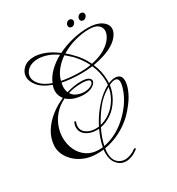

<svg xmlns="http://www.w3.org/2000/svg" viewBox="-330 -1105 1449 1576"><g transform="rotate(-30 394.5 -317.5)"><path d="M398 303Q348 303 314.5 264.5Q281 226 281 162Q281 145 284 127Q250 131 215 130Q154 129 103.5 108.5Q53 88 17 54Q-19 20 -37 -21.5Q-55 -63 -52 -105Q-47 -174 -10.5 -232Q26 -290 83 -335Q140 -380 206 -408Q193 -424 185 -444Q177 -464 177 -487Q177 -498 179 -511Q181 -524 186 -537L188 -542Q105 -572 67.5 -617.5Q30 -663 30 -706Q30 -752 67 -785.5Q104 -819 168 -819Q211 -819 264.5 -799.5Q318 -780 379 -734Q447 -768 523 -786Q599 -804 669 -804Q749 -804 795 -773.5Q841 -743 841 -699Q841 -676 826 -650Q802 -610 759.5 -583Q717 -556 665 -539.5Q613 -523 560 -514Q577 -476 586 -435Q595 -394 595 -353Q595 -346 595 -338.5Q595 -331 594 -323Q611 -330 627.5 -334Q644 -338 658 -338Q685 -338 702 -323.5Q719 -309 719 -275Q719 -259 715 -239.5Q711 -220 701 -195Q681 -144 645 -96Q609 -48 577 -17Q520 38 449 74.5Q378 111 300 124L297 147Q296 152 296 157.5Q296 163 296 168Q296 226 325.5 256Q355 286 398 286Q422 286 449 276Q476 266 503 246Q507 244 508 244Q513 244 515 249Q517 254 512 258Q482 281 453 292Q424 303 398 303ZM553 -531Q628 -546 679.5 -576.5Q731 -607 757 -644Q783 -681 783 -713Q783 -745 756.5 -767Q730 -789 674 -789Q607 -789 536 -769.5Q465 -750 406 -713Q419 -703 432 -691Q445 -679 458 -665Q516 -609 553 -531ZM193 -555Q215 -608 260 -651.5Q305 -695 363 -726Q314 -760 269.5 -774Q225 -788 188 -788Q129 -788 93.5 -759Q58 -730 58 -689Q58 -654 90 -617.5Q122 -581 193 -555ZM439 -520Q465 -520 490 -522Q515 -524 538 -528Q520 -564 497 -596Q474 -628 448 -655Q434 -669 420 -680Q406 -691 394 -703L392 -705Q346 -674 311 -631.5Q276 -589 262 -536Q299 -529 343 -524.5Q387 -520 439 -520ZM251 109Q260 109 269 108.5Q278 108 288 107Q294 70 307 33Q320 -4 337 -40Q332 -39 326.5 -39Q321 -39 316 -39Q258 -39 217.5 -67.5Q177 -96 177 -143Q177 -165 187 -188Q188 -192 194 -192Q198 -192 200.5 -189.5Q203 -187 201 -182Q197 -172 195 -162Q193 -152 193 -143Q193 -103 228 -78.5Q263 -54 315 -54Q323 -54 330.5 -54.5Q338 -55 345 -56Q382 -130 434 -192.5Q486 -255 543 -294Q561 -306 579 -315Q580 -324 580.5 -332.5Q581 -341 581 -350Q581 -391 571.5 -432.5Q562 -474 545 -512Q517 -508 490 -506.5Q463 -505 439 -505Q387 -505 342 -509.5Q297 -514 259 -522Q258 -515 256.5 -507.5Q255 -500 254 -492Q251 -455 263 -429Q298 -440 333 -445.5Q368 -451 401 -451Q447 -451 468 -438.5Q489 -426 489 -409Q489 -387 457 -365.5Q425 -344 369 -344Q362 -344 354.5 -344.5Q347 -345 339 -346Q261 -354 216 -397Q156 -368 117.5 -323.5Q79 -279 60 -227Q41 -175 41 -123Q41 -62 65.5 -9Q90 44 137 76.5Q184 109 251 109ZM384 -362Q419 -362 446.5 -375Q474 -388 474 -409Q474 -421 461 -426.5Q448 -432 431 -434Q414 -436 403 -436Q326 -436 269 -417Q287 -388 319.5 -375Q352 -362 384 -362ZM303 104Q360 94 415 66Q470 38 517 -3.5Q564 -45 601 -94.5Q638 -144 659 -197Q681 -253 681 -283Q681 -323 647 -323Q625 -323 593 -307Q589 -276 578.5 -246Q568 -216 551 -187Q512 -121 459.5 -86.5Q407 -52 356 -43Q337 -6 324 31.5Q311 69 303 104ZM364 -60Q411 -71 457.5 -103.5Q504 -136 539 -195Q567 -243 576 -298L553 -284Q495 -249 447 -188Q399 -127 364 -60ZM672 -875Q658 -875 651 -882.5Q644 -890 644 -900Q644 -915 655 -926.5Q666 -938 680 -938Q693 -938 700.5 -930.5Q708 -923 708 -912Q708 -898 696.5 -886.5Q685 -875 672 -875ZM563 -875Q549 -875 542 -882.5Q535 -890 535 -900Q535 -915 546 -926.5Q557 -938 571 -938Q584 -938 591.5 -930.5Q599 -923 599 -912Q599 -898 587.5 -886.5Q576 -875 563 -875Z"/></g></svg>

Font: Mea Culpa
Style: Regular
Weight: 400
Designer: Robert E. Leuschke
Foundry: Robert E. Leuschke
Version: Version 1.010; ttfautohint (v1.8.3)